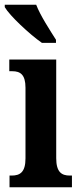

<svg xmlns="http://www.w3.org/2000/svg" viewBox="-27 -786 337 806"><path d="M149 -606H208V-619C184 -657 142 -721 125 -766H-7V-756C13 -721 97 -642 149 -606ZM13 0H275V-49H266C232 -49 209 -63 209 -122V-536H12V-487H25C58 -487 80 -473 80 -418V-121C80 -63 57 -49 22 -49H13Z"/></svg>

Font: Noto Serif Bengali ExtraCondensed
Style: Bold
Weight: 700
Width: 2
Designer: Juan Bruce, Universal Thirst, Indian Type Foundry and the Monotype Design Team.
Foundry: Monotype Imaging Inc.
Version: Version 2.003